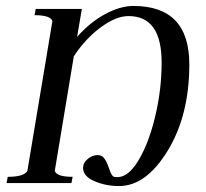

<svg xmlns="http://www.w3.org/2000/svg" viewBox="-20 -615 691 645"><path d="M259 -51Q259 -68 274.5 -81Q290 -94 308 -94Q322 -94 330 -83.5Q338 -73 346 -50Q350 -39 351 -36.5Q352 -34 355.5 -28Q359 -22 363.5 -21Q368 -20 375 -20Q412 -20 446.5 -78.5Q481 -137 502 -226.5Q523 -316 523 -405Q523 -561 412 -561Q369 -561 317.5 -522.5Q266 -484 228 -426L164 -41Q170 -21 224 -21L220 0H2L6 -21Q61 -21 72 -41L156 -544Q150 -564 96 -564L100 -585H255L239 -491Q282 -540 333 -567.5Q384 -595 428 -595Q616 -595 616 -399Q616 -228 543.5 -109Q471 10 380 10Q335 10 297 -6.5Q259 -23 259 -51Z"/></svg>

Font: Judson
Style: Italic
Weight: 400
Italic angle: -9.5°
Version: Version 20110429